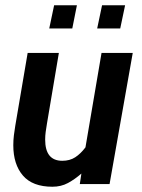

<svg xmlns="http://www.w3.org/2000/svg" viewBox="-20 -699 540 729"><path d="M179 10Q103.5 10 67 -32.5Q30.5 -75 30.5 -147.5Q30.5 -167 32.8 -185.8Q35 -204.5 38 -221.5L85 -498H203.5L158.5 -231Q155.5 -213.5 153.5 -198.5Q151.5 -183.5 151.5 -169Q151.5 -88.5 216.5 -88.5Q245 -88.5 265.5 -101.8Q286 -115 304.5 -139.5L365.5 -498H484L396 0H283L289 -40Q264.5 -18.5 238.2 -4.2Q212 10 179 10ZM167 -591 185.5 -679H272L254.5 -591ZM349 -591 367.5 -679H455L436.5 -591Z"/></svg>

Font: Cabin Condensed
Style: Bold Italic
Weight: 700
Width: 3
Italic angle: -10°
Designer: Pablo Impallari
Foundry: Pablo Impallari. http://www.impallari.com Igino Marini. http://www.ikern.com
Version: Version 3.001; ttfautohint (v1.8.3)